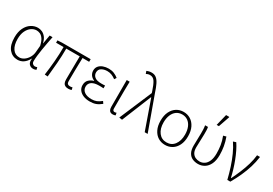

<svg xmlns="http://www.w3.org/2000/svg" viewBox="32 -1634 3619 2544"><g transform="rotate(30 1842.0 -362.0)"><path d="M232 12Q153 12 102.5 -48.5Q52 -109 52 -227Q52 -312 81 -371Q110 -430 158 -461Q206 -492 261 -492Q293 -492 324.5 -478Q356 -464 381 -432.5Q406 -401 418 -348H421L444 -480H488Q478 -429 467.5 -374Q457 -319 448.5 -265.5Q440 -212 434.5 -164.5Q429 -117 429 -80Q429 -56 443.5 -41.5Q458 -27 477 -27Q486 -27 495 -29.5Q504 -32 511 -35L520 1Q512 5 499.5 8.5Q487 12 471 12Q433 12 409.5 -15.5Q386 -43 394 -96H391Q332 12 232 12ZM238 -27Q276 -27 310.5 -51Q345 -75 368.5 -115.5Q392 -156 395 -204L403 -298Q388 -365 364 -398Q340 -431 313.5 -442Q287 -453 262 -453Q220 -453 182.5 -426.5Q145 -400 121.5 -350.5Q98 -301 98 -228Q98 -136 135 -81.5Q172 -27 238 -27Z M1008 8Q979 8 960 -2Q941 -12 932 -32.5Q923 -53 923 -86Q923 -109 923.5 -150Q924 -191 924.5 -241.5Q925 -292 925.5 -344Q926 -396 927 -440H721Q721 -331 712 -216Q703 -101 692 3L646 0Q661 -104 670.5 -218Q680 -332 680 -440H565V-476L632 -480H1071V-440H970Q969 -394 967.5 -340.5Q966 -287 965.5 -236Q965 -185 964.5 -144Q964 -103 964 -80Q964 -55 976.5 -43Q989 -31 1014 -31Q1019 -31 1028.5 -32.5Q1038 -34 1050 -36L1057 0Q1046 3 1034.5 5.5Q1023 8 1008 8Z M1339 12Q1281 12 1238.5 -6Q1196 -24 1172.5 -55.5Q1149 -87 1149 -129Q1149 -183 1181 -213Q1213 -243 1253 -253V-257Q1215 -272 1195 -302Q1175 -332 1175 -368Q1175 -409 1198 -436.5Q1221 -464 1259.5 -478Q1298 -492 1344 -492Q1388 -492 1425 -477.5Q1462 -463 1493 -437L1473 -406Q1442 -429 1411 -441.5Q1380 -454 1343 -454Q1293 -454 1256.5 -432.5Q1220 -411 1220 -364Q1220 -324 1251.5 -297.5Q1283 -271 1355 -271Q1369 -271 1380.5 -271.5Q1392 -272 1411 -273V-231Q1390 -233 1374.5 -233Q1359 -233 1342 -233Q1270 -233 1232 -206.5Q1194 -180 1194 -132Q1194 -83 1234 -54.5Q1274 -26 1344 -26Q1386 -26 1419 -39Q1452 -52 1490 -83L1512 -51Q1470 -17 1431 -2.5Q1392 12 1339 12Z M1688 8Q1666 8 1652 -0.5Q1638 -9 1630.5 -27Q1623 -45 1623 -73V-480H1668Q1666 -410 1665.5 -340.5Q1665 -271 1665 -203Q1665 -135 1665 -67Q1665 -49 1673 -40Q1681 -31 1694 -31Q1701 -31 1707.5 -32.5Q1714 -34 1723 -37L1730 -1Q1722 3 1711.5 5.5Q1701 8 1688 8Z M1832 7 1786 0 1997 -496 1989 -521Q1962 -605 1934.5 -648.5Q1907 -692 1859 -692Q1840 -692 1826.5 -687Q1813 -682 1801 -676L1787 -715Q1800 -721 1819 -726Q1838 -731 1863 -731Q1906 -731 1935.5 -706.5Q1965 -682 1987.5 -635Q2010 -588 2032 -520L2220 0H2175L2019 -443H2015Z M2490 12Q2430 12 2383 -17Q2336 -46 2308 -102.5Q2280 -159 2280 -239Q2280 -320 2308 -376.5Q2336 -433 2383 -462.5Q2430 -492 2490 -492Q2549 -492 2596.5 -462.5Q2644 -433 2672 -376.5Q2700 -320 2700 -239Q2700 -159 2672 -102.5Q2644 -46 2596.5 -17Q2549 12 2490 12ZM2490 -27Q2566 -27 2610 -85Q2654 -143 2654 -239Q2654 -303 2634 -351.5Q2614 -400 2577 -426.5Q2540 -453 2490 -453Q2440 -453 2403 -426.5Q2366 -400 2346 -351.5Q2326 -303 2326 -239Q2326 -143 2370.5 -85Q2415 -27 2490 -27Z M2994 12Q2946 12 2907.5 -6Q2869 -24 2847 -64.5Q2825 -105 2825 -169Q2825 -217 2827 -264Q2829 -311 2829 -358Q2829 -387 2828.5 -415.5Q2828 -444 2822 -480H2866Q2871 -455 2871.5 -429Q2872 -403 2872 -372Q2872 -325 2869 -268Q2866 -211 2866 -169Q2866 -115 2884.5 -84.5Q2903 -54 2932.5 -40.5Q2962 -27 2996 -27Q3036 -27 3069 -49Q3102 -71 3121.5 -116.5Q3141 -162 3141 -233Q3141 -293 3132 -353.5Q3123 -414 3097 -480L3141 -492Q3165 -427 3176 -363Q3187 -299 3187 -233Q3187 -151 3161 -96.5Q3135 -42 3091 -15Q3047 12 2994 12ZM2952 -561 2995 -736H3042L3045 -731L2986 -561Z M3439 0Q3418 -88 3390 -174Q3362 -260 3327 -337.5Q3292 -415 3249 -478L3292 -492Q3320 -450 3346.5 -396Q3373 -342 3396 -282Q3419 -222 3437 -161.5Q3455 -101 3467 -46H3471Q3504 -112 3535 -186Q3566 -260 3588 -335Q3610 -410 3617 -480H3662Q3651 -397 3627 -318.5Q3603 -240 3567.5 -161Q3532 -82 3485 0Z"/></g></svg>

Font: Source Sans 3 Light
Style: Regular
Weight: 300
Designer: Paul D. Hunt
Foundry: Adobe
Version: Version 3.052;hotconv 1.1.0;makeotfexe 2.6.0